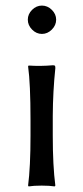

<svg xmlns="http://www.w3.org/2000/svg" viewBox="-20 -668 300 691"><path d="M95.5 -561.5Q80.1 -577.1 80.1 -597.2Q80.1 -617.2 95.5 -632.6Q110.8 -647.9 130.9 -647.9Q150.9 -647.9 166.5 -632.6Q182.1 -617.2 182.1 -597.2Q182.1 -577.1 166.5 -561.5Q150.9 -545.9 130.9 -545.9Q110.8 -545.9 95.5 -561.5ZM89.8 -234.9Q89.8 -367.7 81.1 -429.2L83 -432.1Q126 -429.2 169.9 -433.1Q175.8 -433.1 177.5 -431.6Q179.2 -430.2 179.2 -422.9Q170.4 -338.9 169.9 -251V-180.2Q169.9 -71.3 179.2 0L176.8 2.9Q158.7 0 129.9 0Q101.1 0 83 2.9L81.1 0Q89.8 -66.9 89.8 -180.2Z"/></svg>

Font: Biolilbert
Style: Regular
Weight: 400
Designer: Philipp H. Poll
Foundry: Philipp H. Poll
Version: Version 1.1.0